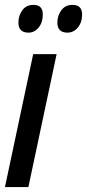

<svg xmlns="http://www.w3.org/2000/svg" viewBox="-23 -760 353 780"><path d="M-2.9 0 111.8 -540H207L92.3 0ZM251 -627.4Q210 -627.4 210 -668.5Q210 -696.3 226.1 -718.3Q242.2 -740.2 271.5 -740.2Q310.5 -740.2 310.5 -701.2Q310.5 -668.9 293.2 -648.2Q275.9 -627.4 251 -627.4ZM92.8 -627.4Q51.8 -627.4 51.8 -668.5Q51.8 -696.3 67.6 -718.3Q83.5 -740.2 113.3 -740.2Q150.9 -740.2 150.9 -701.2Q150.9 -668.9 134 -648.2Q117.2 -627.4 92.8 -627.4Z"/></svg>

Font: Open Sans Condensed SemiBold
Style: Italic
Weight: 600
Width: 3
Italic angle: -12°
Designer: Monotype Design Team
Foundry: Monotype Imaging Inc.
Version: Version 3.000; ttfautohint (v1.8.4)